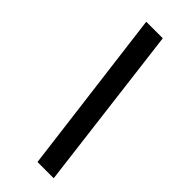

<svg xmlns="http://www.w3.org/2000/svg" viewBox="-259 -779 870 870"><g transform="rotate(45 176.0 -344.0)"><path d="M200 55 99 -743H205L304 55Z"/></g></svg>

Font: Saira SemiCondensed SemiBold
Style: Italic
Weight: 600
Width: 4
Italic angle: -12°
Designer: Hector Gatti with collaboration of the Omnibus-Type team
Foundry: Omnibus-Type
Version: Version 1.101